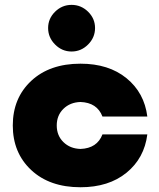

<svg xmlns="http://www.w3.org/2000/svg" viewBox="-20 -778 669 808"><path d="M350.6 -590.6Q321.2 -561.2 281.2 -561.2Q241.2 -561.2 211.9 -590.6Q182.5 -620 182.5 -660Q182.5 -700 211.9 -728.8Q241.2 -757.5 281.2 -757.5Q321.2 -757.5 350.6 -728.8Q380 -700 380 -660Q380 -620 350.6 -590.6ZM318.8 10Q188.8 10 111.2 -62.5Q33.8 -135 33.8 -250Q33.8 -365 111.2 -437.5Q188.8 -510 318.8 -510Q437.5 -510 512.5 -448.8Q587.5 -387.5 600 -287.5H411.2Q388.8 -346.2 318.8 -348.8Q275 -347.5 246.9 -320Q218.8 -292.5 218.8 -250Q218.8 -207.5 246.9 -180Q275 -152.5 318.8 -151.2Q388.8 -153.8 411.2 -212.5H600Q587.5 -112.5 512.5 -51.2Q437.5 10 318.8 10Z"/></svg>

Font: Now Alt Black
Style: Regular
Weight: 900
Designer: Alfredo Marco Pradil
Foundry: Alfredo Marco Pradil
Version: Version 1.002;PS 001.002;hotconv 1.0.88;makeotf.lib2.5.64775